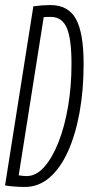

<svg xmlns="http://www.w3.org/2000/svg" viewBox="-26 -730 355 760"><path d="M73 10Q30 10 -6 4L106 -705Q143 -710 173 -710Q244 -710 274.5 -655Q305 -600 305 -477Q305 -374 289 -285.5Q273 -197 243 -130.5Q213 -64 170 -27Q127 10 73 10ZM79 -33Q117 -33 149 -69Q181 -105 205.5 -167Q230 -229 243.5 -309Q257 -389 257 -476Q257 -578 238 -620.5Q219 -663 175 -663Q168 -663 161.5 -663Q155 -663 147 -662L48 -36Q56 -35 63.5 -34Q71 -33 79 -33Z"/></svg>

Font: Georama ExtraCondensed Light
Style: Italic
Weight: 300
Width: 2
Italic angle: -9°
Designer: Jean-Baptiste Levee
Foundry: Production Type
Version: Version 1.000